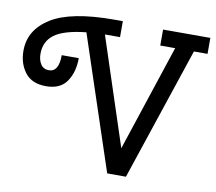

<svg xmlns="http://www.w3.org/2000/svg" viewBox="-78 -797 997 888"><g transform="rotate(10 420.5 -353.0)"><path d="M841 -700V-625H777L568 0H480L272 -626Q168 -615 124 -582.5Q80 -550 80 -492Q80 -462 93 -442.5Q106 -423 131 -423Q178 -423 178 -502H258Q258 -437 228 -392.5Q198 -348 131 -348Q64 -348 32 -390Q0 -432 0 -492Q0 -590 93 -648Q186 -706 389 -706H429V-631H358L524 -126L689 -625H619V-700Z"/></g></svg>

Font: Cherry Swash
Style: Regular
Weight: 400
Designer: Kasatkina Nataliya
Foundry: Nataliya Kasatkina
Version: Version 1.001